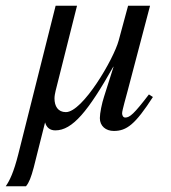

<svg xmlns="http://www.w3.org/2000/svg" viewBox="-53 -448 599 673"><path d="M469 -117C417 -49 402 -36 386 -36C379 -36 375 -43 375 -51C375 -61 390 -112 394 -128L473 -428H396L363 -306C346 -242 237 -55 178 -55C150 -55 138 -76 138 -103C138 -112 140 -121 142 -130L217 -428H142L11 93C-5 156 -19 185 -33 205H38C60 179 66 131 105 -19C110 -1 122 9 141 9C201 9 256 -58 344 -214H345L312 -110C304 -86 297 -51 297 -34C297 -6 318 11 346 11C391 11 421 -12 483 -108Z"/></svg>

Font: STIXGeneral
Style: Italic
Weight: 400
Italic angle: -16.33°
Designer: MicroPress Inc., with final additions and corrections provided by Coen Hoffman, Elsevier (retired)
Version: Version 1.1.0